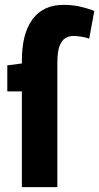

<svg xmlns="http://www.w3.org/2000/svg" viewBox="-20 -770 408 790"><path d="M216 -512V0H70V-394H10V-501L70 -509V-521Q70 -632 114 -691Q158 -750 241 -750Q278 -750 309 -743Q340 -736 368 -725L347 -611Q334 -616 315 -619Q296 -622 282 -622Q264 -622 249 -613Q234 -604 225 -580.5Q216 -557 216 -512Z"/></svg>

Font: Georama SemiCondensed
Style: Bold
Weight: 700
Width: 4
Designer: Jean-Baptiste Levee
Foundry: Production Type
Version: Version 1.000